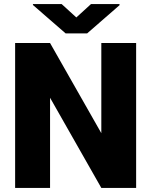

<svg xmlns="http://www.w3.org/2000/svg" viewBox="-20 -922 742 942"><path d="M647.9 -710.9V0H477.1L225.6 -442.4V0H54.2V-710.9H225.6L477.1 -268.6V-710.9ZM282.7 -901.9 354.5 -836.4 426.3 -901.9H566.4V-896.5L407.7 -758.3H301.8L141.6 -897.5V-901.9Z"/></svg>

Font: Vazirmatn UI Black
Style: Regular
Weight: 900
Designer: Saber Rastikerdar
Foundry: Saber Rastikerdar
Version: Version 33.003